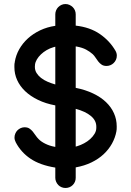

<svg xmlns="http://www.w3.org/2000/svg" viewBox="-20 -833 650 951"><path d="M253.9 -762.2Q253.9 -772 257.8 -781.5Q261.7 -791 268.6 -797.9Q275.4 -804.7 284.4 -808.8Q293.5 -813 304.2 -813Q314.9 -813 324 -808.8Q333 -804.7 340.1 -797.9Q347.2 -791 351.1 -781.7Q355 -772.5 355 -762.2V-706.1Q425.8 -698.2 474.9 -664.3Q523.9 -630.4 552.2 -581.1Q558.6 -569.8 558.6 -557.6Q558.6 -545.9 554.2 -536.6Q549.8 -527.3 542.7 -520.5Q535.6 -513.7 526.4 -510Q517.1 -506.3 507.8 -506.3Q493.2 -506.3 483.6 -512.7Q474.1 -519 466.6 -528.6Q459 -538.1 452.9 -547.9Q446.8 -557.6 439 -564.9Q425.3 -577.1 406.7 -587.2Q388.2 -597.2 359.4 -602.5Q357.9 -603 355 -603V-397.9Q403.3 -388.2 441.2 -370.1Q479 -352.1 504.9 -327.4Q530.8 -302.7 544.4 -272.2Q558.1 -241.7 558.1 -207Q558.1 -202.1 557.9 -194.1Q557.6 -186 556.6 -185.1V-182.6Q550.8 -150.9 534.7 -121.8Q518.6 -92.8 493.2 -69.1Q467.8 -45.4 433.1 -28.6Q398.4 -11.7 355 -3.9V47.9Q355 58.6 351.1 67.6Q347.2 76.7 340.1 83.7Q333 90.8 323.7 94.5Q314.5 98.1 304.2 98.1Q293.9 98.1 284.7 94.2Q275.4 90.3 268.8 83.5Q262.2 76.7 258.1 67.4Q253.9 58.1 253.9 47.9V-2.9Q178.2 -15.1 131.1 -46.9Q84 -78.6 58.1 -127.9Q55.2 -133.8 53.5 -139.4Q51.8 -145 51.8 -151.9Q51.8 -161.6 55.7 -171.1Q59.6 -180.7 66.4 -187.5Q73.2 -194.3 82.5 -198.5Q91.8 -202.6 101.6 -202.6Q116.2 -202.6 125.5 -196.5Q134.8 -190.4 142.1 -181.6Q149.4 -172.9 156 -162.8Q162.6 -152.8 171.4 -144Q183.6 -131.3 204.3 -121.1Q225.1 -110.8 250.5 -106L253.9 -105.5V-311Q206.5 -319.8 168.7 -338.1Q130.9 -356.4 104.7 -381.3Q78.6 -406.2 64.9 -436.5Q51.3 -466.8 51.3 -500Q51.3 -502.4 51.3 -506.3Q51.3 -510.3 51.5 -513.9Q51.8 -517.6 52.2 -520.5Q52.7 -523.4 53.2 -523.9V-526.4Q58.6 -559.6 75.4 -589.4Q92.3 -619.1 118.4 -642.8Q144.5 -666.5 179 -682.9Q213.4 -699.2 253.9 -705.1ZM363.8 -109.4Q379.9 -114.3 396.7 -123.3Q413.6 -132.3 426.8 -144.3Q439.9 -156.2 448.5 -170.4Q457 -184.6 457 -199.7V-200.2V-206.1Q457 -236.3 429.9 -258.8Q402.8 -281.2 355 -293.9V-106.9ZM246.1 -599.6Q227.1 -594.2 210.9 -584.7Q194.8 -575.2 182.6 -563.5Q170.4 -551.8 162.6 -538.6Q154.8 -525.4 153.3 -512.2V-509.3Q152.8 -506.8 152.8 -505.1Q152.8 -503.4 152.8 -501Q152.8 -484.9 161.1 -471.4Q169.4 -458 183.3 -447Q197.3 -436 215.6 -428.2Q233.9 -420.4 253.9 -414.6V-601.6Q252 -601.1 250 -600.6Q248 -600.1 246.1 -599.6Z"/></svg>

Font: TGL 0-17
Style: Regular
Weight: 400
Designer: Peter Wiegel
Foundry: Peter Wiegel
Version: Version 1.003 2010